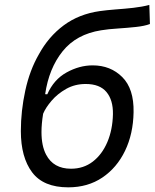

<svg xmlns="http://www.w3.org/2000/svg" viewBox="-20 -762 638 791"><path d="M261.2 9.8Q158.7 9.8 112.3 -52.2Q65.9 -114.3 65.9 -221.7Q65.9 -304.7 84.2 -388.9Q102.5 -473.1 140.1 -538.1Q179.7 -610.8 242.4 -657.5Q305.2 -704.1 391.1 -716.3Q418.9 -720.2 455.6 -723.1Q491.7 -725.6 528.8 -729.7Q565.9 -733.9 595.2 -741.7L597.7 -663.1Q576.2 -654.8 539.8 -650.9Q503.4 -647 464.8 -644.5Q425.8 -642.1 396.5 -637.2Q294.4 -621.1 238 -550.8Q181.6 -480.5 166 -374L174.8 -373.5Q201.7 -434.6 254.4 -463.6Q307.1 -492.7 361.8 -492.7Q435.5 -492.7 483.9 -444.3Q532.2 -396 530.3 -299.8Q528.8 -210.4 495.1 -140.6Q461.4 -70.8 401.6 -30.5Q341.8 9.8 261.2 9.8ZM272.5 -66.9Q324.2 -66.9 362.3 -96.2Q400.4 -125.5 422.1 -176.3Q443.8 -227.1 445.3 -291.5Q446.3 -349.6 418.7 -382.8Q391.1 -416 333 -416Q288.6 -416 252.7 -395.8Q216.8 -375.5 192.4 -346.9Q168 -318.4 157.7 -293.5Q150.9 -252 150.9 -217.8Q150.9 -161.1 169.9 -125Q200.2 -66.9 272.5 -66.9Z"/></svg>

Font: CaskaydiaCove NFP SemiLight
Style: Italic
Weight: 350
Italic angle: -10°
Designer: Aaron Bell
Foundry: Saja Typeworks
Version: Version 2111.001; VTT 6.35;Nerd Fonts 3.1.1